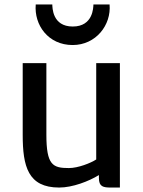

<svg xmlns="http://www.w3.org/2000/svg" viewBox="-20 -843 650 871"><path d="M83 -231.4C83 -88.4 106.9 7.8 248.5 7.8C309.1 7.8 382.8 -20.5 428.7 -48.8V-35.2C428.7 3.9 448.7 7.8 482.4 7.8H523.9V-556.6H416.5V-119.6C392.1 -103.5 334.5 -80.6 292.5 -80.6C219.2 -80.6 190.4 -94.2 190.4 -231.9V-556.6H83ZM309.6 -638.7C415.5 -638.7 485.4 -730 477.1 -822.8H403.8C403.3 -809.6 402.8 -722.7 310.1 -722.7C216.8 -722.7 217.8 -809.6 217.3 -822.8H142.1C134.3 -730 198.2 -638.7 309.6 -638.7Z"/></svg>

Font: Merriweather Sans
Style: Regular
Weight: 400
Designer: Eben Sorkin ( eben@eyebytes.com )
Foundry: Eben Sorkin
Version: Version 1.003